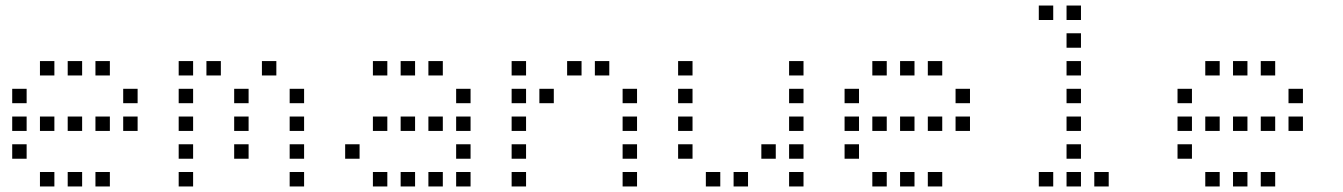

<svg xmlns="http://www.w3.org/2000/svg" viewBox="-20 -696 4840 692"><path d="M125 -476Q124 -476 124 -476Q124 -476 124 -475V-425Q124 -424 124 -424Q124 -424 125 -424H175Q176 -424 176 -424Q176 -424 176 -425V-475Q176 -476 176 -476Q176 -476 175 -476ZM225 -476Q224 -476 224 -476Q224 -476 224 -475V-425Q224 -424 224 -424Q224 -424 225 -424H275Q276 -424 276 -424Q276 -424 276 -425V-475Q276 -476 276 -476Q276 -476 275 -476ZM325 -476Q324 -476 324 -476Q324 -476 324 -475V-425Q324 -424 324 -424Q324 -424 325 -424H375Q376 -424 376 -424Q376 -424 376 -425V-475Q376 -476 376 -476Q376 -476 375 -476ZM25 -376Q24 -376 24 -376Q24 -376 24 -375V-325Q24 -324 24 -324Q24 -324 25 -324H75Q76 -324 76 -324Q76 -324 76 -325V-375Q76 -376 76 -376Q76 -376 75 -376ZM425 -376Q424 -376 424 -376Q424 -376 424 -375V-325Q424 -324 424 -324Q424 -324 425 -324H475Q476 -324 476 -324Q476 -324 476 -325V-375Q476 -376 476 -376Q476 -376 475 -376ZM25 -276Q24 -276 24 -276Q24 -276 24 -275V-225Q24 -224 24 -224Q24 -224 25 -224H75Q76 -224 76 -224Q76 -224 76 -225V-275Q76 -276 76 -276Q76 -276 75 -276ZM125 -276Q124 -276 124 -276Q124 -276 124 -275V-225Q124 -224 124 -224Q124 -224 125 -224H175Q176 -224 176 -224Q176 -224 176 -225V-275Q176 -276 176 -276Q176 -276 175 -276ZM225 -276Q224 -276 224 -276Q224 -276 224 -275V-225Q224 -224 224 -224Q224 -224 225 -224H275Q276 -224 276 -224Q276 -224 276 -225V-275Q276 -276 276 -276Q276 -276 275 -276ZM325 -276Q324 -276 324 -276Q324 -276 324 -275V-225Q324 -224 324 -224Q324 -224 325 -224H375Q376 -224 376 -224Q376 -224 376 -225V-275Q376 -276 376 -276Q376 -276 375 -276ZM425 -276Q424 -276 424 -276Q424 -276 424 -275V-225Q424 -224 424 -224Q424 -224 425 -224H475Q476 -224 476 -224Q476 -224 476 -225V-275Q476 -276 476 -276Q476 -276 475 -276ZM25 -176Q24 -176 24 -176Q24 -176 24 -175V-125Q24 -124 24 -124Q24 -124 25 -124H75Q76 -124 76 -124Q76 -124 76 -125V-175Q76 -176 76 -176Q76 -176 75 -176ZM125 -76Q124 -76 124 -76Q124 -76 124 -75V-25Q124 -24 124 -24Q124 -24 125 -24H175Q176 -24 176 -24Q176 -24 176 -25V-75Q176 -76 176 -76Q176 -76 175 -76ZM225 -76Q224 -76 224 -76Q224 -76 224 -75V-25Q224 -24 224 -24Q224 -24 225 -24H275Q276 -24 276 -24Q276 -24 276 -25V-75Q276 -76 276 -76Q276 -76 275 -76ZM325 -76Q324 -76 324 -76Q324 -76 324 -75V-25Q324 -24 324 -24Q324 -24 325 -24H375Q376 -24 376 -24Q376 -24 376 -25V-75Q376 -76 376 -76Q376 -76 375 -76Z M625 -476Q624 -476 624 -476Q624 -476 624 -475V-425Q624 -424 624 -424Q624 -424 625 -424H675Q676 -424 676 -424Q676 -424 676 -425V-475Q676 -476 676 -476Q676 -476 675 -476ZM725 -476Q724 -476 724 -476Q724 -476 724 -475V-425Q724 -424 724 -424Q724 -424 725 -424H775Q776 -424 776 -424Q776 -424 776 -425V-475Q776 -476 776 -476Q776 -476 775 -476ZM925 -476Q924 -476 924 -476Q924 -476 924 -475V-425Q924 -424 924 -424Q924 -424 925 -424H975Q976 -424 976 -424Q976 -424 976 -425V-475Q976 -476 976 -476Q976 -476 975 -476ZM625 -376Q624 -376 624 -376Q624 -376 624 -375V-325Q624 -324 624 -324Q624 -324 625 -324H675Q676 -324 676 -324Q676 -324 676 -325V-375Q676 -376 676 -376Q676 -376 675 -376ZM825 -376Q824 -376 824 -376Q824 -376 824 -375V-325Q824 -324 824 -324Q824 -324 825 -324H875Q876 -324 876 -324Q876 -324 876 -325V-375Q876 -376 876 -376Q876 -376 875 -376ZM1025 -376Q1024 -376 1024 -376Q1024 -376 1024 -375V-325Q1024 -324 1024 -324Q1024 -324 1025 -324H1075Q1076 -324 1076 -324Q1076 -324 1076 -325V-375Q1076 -376 1076 -376Q1076 -376 1075 -376ZM625 -276Q624 -276 624 -276Q624 -276 624 -275V-225Q624 -224 624 -224Q624 -224 625 -224H675Q676 -224 676 -224Q676 -224 676 -225V-275Q676 -276 676 -276Q676 -276 675 -276ZM825 -276Q824 -276 824 -276Q824 -276 824 -275V-225Q824 -224 824 -224Q824 -224 825 -224H875Q876 -224 876 -224Q876 -224 876 -225V-275Q876 -276 876 -276Q876 -276 875 -276ZM1025 -276Q1024 -276 1024 -276Q1024 -276 1024 -275V-225Q1024 -224 1024 -224Q1024 -224 1025 -224H1075Q1076 -224 1076 -224Q1076 -224 1076 -225V-275Q1076 -276 1076 -276Q1076 -276 1075 -276ZM625 -176Q624 -176 624 -176Q624 -176 624 -175V-125Q624 -124 624 -124Q624 -124 625 -124H675Q676 -124 676 -124Q676 -124 676 -125V-175Q676 -176 676 -176Q676 -176 675 -176ZM825 -176Q824 -176 824 -176Q824 -176 824 -175V-125Q824 -124 824 -124Q824 -124 825 -124H875Q876 -124 876 -124Q876 -124 876 -125V-175Q876 -176 876 -176Q876 -176 875 -176ZM1025 -176Q1024 -176 1024 -176Q1024 -176 1024 -175V-125Q1024 -124 1024 -124Q1024 -124 1025 -124H1075Q1076 -124 1076 -124Q1076 -124 1076 -125V-175Q1076 -176 1076 -176Q1076 -176 1075 -176ZM625 -76Q624 -76 624 -76Q624 -76 624 -75V-25Q624 -24 624 -24Q624 -24 625 -24H675Q676 -24 676 -24Q676 -24 676 -25V-75Q676 -76 676 -76Q676 -76 675 -76ZM1025 -76Q1024 -76 1024 -76Q1024 -76 1024 -75V-25Q1024 -24 1024 -24Q1024 -24 1025 -24H1075Q1076 -24 1076 -24Q1076 -24 1076 -25V-75Q1076 -76 1076 -76Q1076 -76 1075 -76Z M1325 -476Q1324 -476 1324 -476Q1324 -476 1324 -475V-425Q1324 -424 1324 -424Q1324 -424 1325 -424H1375Q1376 -424 1376 -424Q1376 -424 1376 -425V-475Q1376 -476 1376 -476Q1376 -476 1375 -476ZM1425 -476Q1424 -476 1424 -476Q1424 -476 1424 -475V-425Q1424 -424 1424 -424Q1424 -424 1425 -424H1475Q1476 -424 1476 -424Q1476 -424 1476 -425V-475Q1476 -476 1476 -476Q1476 -476 1475 -476ZM1525 -476Q1524 -476 1524 -476Q1524 -476 1524 -475V-425Q1524 -424 1524 -424Q1524 -424 1525 -424H1575Q1576 -424 1576 -424Q1576 -424 1576 -425V-475Q1576 -476 1576 -476Q1576 -476 1575 -476ZM1625 -376Q1624 -376 1624 -376Q1624 -376 1624 -375V-325Q1624 -324 1624 -324Q1624 -324 1625 -324H1675Q1676 -324 1676 -324Q1676 -324 1676 -325V-375Q1676 -376 1676 -376Q1676 -376 1675 -376ZM1325 -276Q1324 -276 1324 -276Q1324 -276 1324 -275V-225Q1324 -224 1324 -224Q1324 -224 1325 -224H1375Q1376 -224 1376 -224Q1376 -224 1376 -225V-275Q1376 -276 1376 -276Q1376 -276 1375 -276ZM1425 -276Q1424 -276 1424 -276Q1424 -276 1424 -275V-225Q1424 -224 1424 -224Q1424 -224 1425 -224H1475Q1476 -224 1476 -224Q1476 -224 1476 -225V-275Q1476 -276 1476 -276Q1476 -276 1475 -276ZM1525 -276Q1524 -276 1524 -276Q1524 -276 1524 -275V-225Q1524 -224 1524 -224Q1524 -224 1525 -224H1575Q1576 -224 1576 -224Q1576 -224 1576 -225V-275Q1576 -276 1576 -276Q1576 -276 1575 -276ZM1625 -276Q1624 -276 1624 -276Q1624 -276 1624 -275V-225Q1624 -224 1624 -224Q1624 -224 1625 -224H1675Q1676 -224 1676 -224Q1676 -224 1676 -225V-275Q1676 -276 1676 -276Q1676 -276 1675 -276ZM1225 -176Q1224 -176 1224 -176Q1224 -176 1224 -175V-125Q1224 -124 1224 -124Q1224 -124 1225 -124H1275Q1276 -124 1276 -124Q1276 -124 1276 -125V-175Q1276 -176 1276 -176Q1276 -176 1275 -176ZM1625 -176Q1624 -176 1624 -176Q1624 -176 1624 -175V-125Q1624 -124 1624 -124Q1624 -124 1625 -124H1675Q1676 -124 1676 -124Q1676 -124 1676 -125V-175Q1676 -176 1676 -176Q1676 -176 1675 -176ZM1325 -76Q1324 -76 1324 -76Q1324 -76 1324 -75V-25Q1324 -24 1324 -24Q1324 -24 1325 -24H1375Q1376 -24 1376 -24Q1376 -24 1376 -25V-75Q1376 -76 1376 -76Q1376 -76 1375 -76ZM1425 -76Q1424 -76 1424 -76Q1424 -76 1424 -75V-25Q1424 -24 1424 -24Q1424 -24 1425 -24H1475Q1476 -24 1476 -24Q1476 -24 1476 -25V-75Q1476 -76 1476 -76Q1476 -76 1475 -76ZM1525 -76Q1524 -76 1524 -76Q1524 -76 1524 -75V-25Q1524 -24 1524 -24Q1524 -24 1525 -24H1575Q1576 -24 1576 -24Q1576 -24 1576 -25V-75Q1576 -76 1576 -76Q1576 -76 1575 -76ZM1625 -76Q1624 -76 1624 -76Q1624 -76 1624 -75V-25Q1624 -24 1624 -24Q1624 -24 1625 -24H1675Q1676 -24 1676 -24Q1676 -24 1676 -25V-75Q1676 -76 1676 -76Q1676 -76 1675 -76Z M1825 -476Q1824 -476 1824 -476Q1824 -476 1824 -475V-425Q1824 -424 1824 -424Q1824 -424 1825 -424H1875Q1876 -424 1876 -424Q1876 -424 1876 -425V-475Q1876 -476 1876 -476Q1876 -476 1875 -476ZM2025 -476Q2024 -476 2024 -476Q2024 -476 2024 -475V-425Q2024 -424 2024 -424Q2024 -424 2025 -424H2075Q2076 -424 2076 -424Q2076 -424 2076 -425V-475Q2076 -476 2076 -476Q2076 -476 2075 -476ZM2125 -476Q2124 -476 2124 -476Q2124 -476 2124 -475V-425Q2124 -424 2124 -424Q2124 -424 2125 -424H2175Q2176 -424 2176 -424Q2176 -424 2176 -425V-475Q2176 -476 2176 -476Q2176 -476 2175 -476ZM1825 -376Q1824 -376 1824 -376Q1824 -376 1824 -375V-325Q1824 -324 1824 -324Q1824 -324 1825 -324H1875Q1876 -324 1876 -324Q1876 -324 1876 -325V-375Q1876 -376 1876 -376Q1876 -376 1875 -376ZM1925 -376Q1924 -376 1924 -376Q1924 -376 1924 -375V-325Q1924 -324 1924 -324Q1924 -324 1925 -324H1975Q1976 -324 1976 -324Q1976 -324 1976 -325V-375Q1976 -376 1976 -376Q1976 -376 1975 -376ZM2225 -376Q2224 -376 2224 -376Q2224 -376 2224 -375V-325Q2224 -324 2224 -324Q2224 -324 2225 -324H2275Q2276 -324 2276 -324Q2276 -324 2276 -325V-375Q2276 -376 2276 -376Q2276 -376 2275 -376ZM1825 -276Q1824 -276 1824 -276Q1824 -276 1824 -275V-225Q1824 -224 1824 -224Q1824 -224 1825 -224H1875Q1876 -224 1876 -224Q1876 -224 1876 -225V-275Q1876 -276 1876 -276Q1876 -276 1875 -276ZM2225 -276Q2224 -276 2224 -276Q2224 -276 2224 -275V-225Q2224 -224 2224 -224Q2224 -224 2225 -224H2275Q2276 -224 2276 -224Q2276 -224 2276 -225V-275Q2276 -276 2276 -276Q2276 -276 2275 -276ZM1825 -176Q1824 -176 1824 -176Q1824 -176 1824 -175V-125Q1824 -124 1824 -124Q1824 -124 1825 -124H1875Q1876 -124 1876 -124Q1876 -124 1876 -125V-175Q1876 -176 1876 -176Q1876 -176 1875 -176ZM2225 -176Q2224 -176 2224 -176Q2224 -176 2224 -175V-125Q2224 -124 2224 -124Q2224 -124 2225 -124H2275Q2276 -124 2276 -124Q2276 -124 2276 -125V-175Q2276 -176 2276 -176Q2276 -176 2275 -176ZM1825 -76Q1824 -76 1824 -76Q1824 -76 1824 -75V-25Q1824 -24 1824 -24Q1824 -24 1825 -24H1875Q1876 -24 1876 -24Q1876 -24 1876 -25V-75Q1876 -76 1876 -76Q1876 -76 1875 -76ZM2225 -76Q2224 -76 2224 -76Q2224 -76 2224 -75V-25Q2224 -24 2224 -24Q2224 -24 2225 -24H2275Q2276 -24 2276 -24Q2276 -24 2276 -25V-75Q2276 -76 2276 -76Q2276 -76 2275 -76Z M2425 -476Q2424 -476 2424 -476Q2424 -476 2424 -475V-425Q2424 -424 2424 -424Q2424 -424 2425 -424H2475Q2476 -424 2476 -424Q2476 -424 2476 -425V-475Q2476 -476 2476 -476Q2476 -476 2475 -476ZM2825 -476Q2824 -476 2824 -476Q2824 -476 2824 -475V-425Q2824 -424 2824 -424Q2824 -424 2825 -424H2875Q2876 -424 2876 -424Q2876 -424 2876 -425V-475Q2876 -476 2876 -476Q2876 -476 2875 -476ZM2425 -376Q2424 -376 2424 -376Q2424 -376 2424 -375V-325Q2424 -324 2424 -324Q2424 -324 2425 -324H2475Q2476 -324 2476 -324Q2476 -324 2476 -325V-375Q2476 -376 2476 -376Q2476 -376 2475 -376ZM2825 -376Q2824 -376 2824 -376Q2824 -376 2824 -375V-325Q2824 -324 2824 -324Q2824 -324 2825 -324H2875Q2876 -324 2876 -324Q2876 -324 2876 -325V-375Q2876 -376 2876 -376Q2876 -376 2875 -376ZM2425 -276Q2424 -276 2424 -276Q2424 -276 2424 -275V-225Q2424 -224 2424 -224Q2424 -224 2425 -224H2475Q2476 -224 2476 -224Q2476 -224 2476 -225V-275Q2476 -276 2476 -276Q2476 -276 2475 -276ZM2825 -276Q2824 -276 2824 -276Q2824 -276 2824 -275V-225Q2824 -224 2824 -224Q2824 -224 2825 -224H2875Q2876 -224 2876 -224Q2876 -224 2876 -225V-275Q2876 -276 2876 -276Q2876 -276 2875 -276ZM2425 -176Q2424 -176 2424 -176Q2424 -176 2424 -175V-125Q2424 -124 2424 -124Q2424 -124 2425 -124H2475Q2476 -124 2476 -124Q2476 -124 2476 -125V-175Q2476 -176 2476 -176Q2476 -176 2475 -176ZM2725 -176Q2724 -176 2724 -176Q2724 -176 2724 -175V-125Q2724 -124 2724 -124Q2724 -124 2725 -124H2775Q2776 -124 2776 -124Q2776 -124 2776 -125V-175Q2776 -176 2776 -176Q2776 -176 2775 -176ZM2825 -176Q2824 -176 2824 -176Q2824 -176 2824 -175V-125Q2824 -124 2824 -124Q2824 -124 2825 -124H2875Q2876 -124 2876 -124Q2876 -124 2876 -125V-175Q2876 -176 2876 -176Q2876 -176 2875 -176ZM2525 -76Q2524 -76 2524 -76Q2524 -76 2524 -75V-25Q2524 -24 2524 -24Q2524 -24 2525 -24H2575Q2576 -24 2576 -24Q2576 -24 2576 -25V-75Q2576 -76 2576 -76Q2576 -76 2575 -76ZM2625 -76Q2624 -76 2624 -76Q2624 -76 2624 -75V-25Q2624 -24 2624 -24Q2624 -24 2625 -24H2675Q2676 -24 2676 -24Q2676 -24 2676 -25V-75Q2676 -76 2676 -76Q2676 -76 2675 -76ZM2825 -76Q2824 -76 2824 -76Q2824 -76 2824 -75V-25Q2824 -24 2824 -24Q2824 -24 2825 -24H2875Q2876 -24 2876 -24Q2876 -24 2876 -25V-75Q2876 -76 2876 -76Q2876 -76 2875 -76Z M3125 -476Q3124 -476 3124 -476Q3124 -476 3124 -475V-425Q3124 -424 3124 -424Q3124 -424 3125 -424H3175Q3176 -424 3176 -424Q3176 -424 3176 -425V-475Q3176 -476 3176 -476Q3176 -476 3175 -476ZM3225 -476Q3224 -476 3224 -476Q3224 -476 3224 -475V-425Q3224 -424 3224 -424Q3224 -424 3225 -424H3275Q3276 -424 3276 -424Q3276 -424 3276 -425V-475Q3276 -476 3276 -476Q3276 -476 3275 -476ZM3325 -476Q3324 -476 3324 -476Q3324 -476 3324 -475V-425Q3324 -424 3324 -424Q3324 -424 3325 -424H3375Q3376 -424 3376 -424Q3376 -424 3376 -425V-475Q3376 -476 3376 -476Q3376 -476 3375 -476ZM3025 -376Q3024 -376 3024 -376Q3024 -376 3024 -375V-325Q3024 -324 3024 -324Q3024 -324 3025 -324H3075Q3076 -324 3076 -324Q3076 -324 3076 -325V-375Q3076 -376 3076 -376Q3076 -376 3075 -376ZM3425 -376Q3424 -376 3424 -376Q3424 -376 3424 -375V-325Q3424 -324 3424 -324Q3424 -324 3425 -324H3475Q3476 -324 3476 -324Q3476 -324 3476 -325V-375Q3476 -376 3476 -376Q3476 -376 3475 -376ZM3025 -276Q3024 -276 3024 -276Q3024 -276 3024 -275V-225Q3024 -224 3024 -224Q3024 -224 3025 -224H3075Q3076 -224 3076 -224Q3076 -224 3076 -225V-275Q3076 -276 3076 -276Q3076 -276 3075 -276ZM3125 -276Q3124 -276 3124 -276Q3124 -276 3124 -275V-225Q3124 -224 3124 -224Q3124 -224 3125 -224H3175Q3176 -224 3176 -224Q3176 -224 3176 -225V-275Q3176 -276 3176 -276Q3176 -276 3175 -276ZM3225 -276Q3224 -276 3224 -276Q3224 -276 3224 -275V-225Q3224 -224 3224 -224Q3224 -224 3225 -224H3275Q3276 -224 3276 -224Q3276 -224 3276 -225V-275Q3276 -276 3276 -276Q3276 -276 3275 -276ZM3325 -276Q3324 -276 3324 -276Q3324 -276 3324 -275V-225Q3324 -224 3324 -224Q3324 -224 3325 -224H3375Q3376 -224 3376 -224Q3376 -224 3376 -225V-275Q3376 -276 3376 -276Q3376 -276 3375 -276ZM3425 -276Q3424 -276 3424 -276Q3424 -276 3424 -275V-225Q3424 -224 3424 -224Q3424 -224 3425 -224H3475Q3476 -224 3476 -224Q3476 -224 3476 -225V-275Q3476 -276 3476 -276Q3476 -276 3475 -276ZM3025 -176Q3024 -176 3024 -176Q3024 -176 3024 -175V-125Q3024 -124 3024 -124Q3024 -124 3025 -124H3075Q3076 -124 3076 -124Q3076 -124 3076 -125V-175Q3076 -176 3076 -176Q3076 -176 3075 -176ZM3125 -76Q3124 -76 3124 -76Q3124 -76 3124 -75V-25Q3124 -24 3124 -24Q3124 -24 3125 -24H3175Q3176 -24 3176 -24Q3176 -24 3176 -25V-75Q3176 -76 3176 -76Q3176 -76 3175 -76ZM3225 -76Q3224 -76 3224 -76Q3224 -76 3224 -75V-25Q3224 -24 3224 -24Q3224 -24 3225 -24H3275Q3276 -24 3276 -24Q3276 -24 3276 -25V-75Q3276 -76 3276 -76Q3276 -76 3275 -76ZM3325 -76Q3324 -76 3324 -76Q3324 -76 3324 -75V-25Q3324 -24 3324 -24Q3324 -24 3325 -24H3375Q3376 -24 3376 -24Q3376 -24 3376 -25V-75Q3376 -76 3376 -76Q3376 -76 3375 -76Z M3725 -676Q3724 -676 3724 -676Q3724 -676 3724 -675V-625Q3724 -624 3724 -624Q3724 -624 3725 -624H3775Q3776 -624 3776 -624Q3776 -624 3776 -625V-675Q3776 -676 3776 -676Q3776 -676 3775 -676ZM3825 -676Q3824 -676 3824 -676Q3824 -676 3824 -675V-625Q3824 -624 3824 -624Q3824 -624 3825 -624H3875Q3876 -624 3876 -624Q3876 -624 3876 -625V-675Q3876 -676 3876 -676Q3876 -676 3875 -676ZM3825 -576Q3824 -576 3824 -576Q3824 -576 3824 -575V-525Q3824 -524 3824 -524Q3824 -524 3825 -524H3875Q3876 -524 3876 -524Q3876 -524 3876 -525V-575Q3876 -576 3876 -576Q3876 -576 3875 -576ZM3825 -476Q3824 -476 3824 -476Q3824 -476 3824 -475V-425Q3824 -424 3824 -424Q3824 -424 3825 -424H3875Q3876 -424 3876 -424Q3876 -424 3876 -425V-475Q3876 -476 3876 -476Q3876 -476 3875 -476ZM3825 -376Q3824 -376 3824 -376Q3824 -376 3824 -375V-325Q3824 -324 3824 -324Q3824 -324 3825 -324H3875Q3876 -324 3876 -324Q3876 -324 3876 -325V-375Q3876 -376 3876 -376Q3876 -376 3875 -376ZM3825 -276Q3824 -276 3824 -276Q3824 -276 3824 -275V-225Q3824 -224 3824 -224Q3824 -224 3825 -224H3875Q3876 -224 3876 -224Q3876 -224 3876 -225V-275Q3876 -276 3876 -276Q3876 -276 3875 -276ZM3825 -176Q3824 -176 3824 -176Q3824 -176 3824 -175V-125Q3824 -124 3824 -124Q3824 -124 3825 -124H3875Q3876 -124 3876 -124Q3876 -124 3876 -125V-175Q3876 -176 3876 -176Q3876 -176 3875 -176ZM3725 -76Q3724 -76 3724 -76Q3724 -76 3724 -75V-25Q3724 -24 3724 -24Q3724 -24 3725 -24H3775Q3776 -24 3776 -24Q3776 -24 3776 -25V-75Q3776 -76 3776 -76Q3776 -76 3775 -76ZM3825 -76Q3824 -76 3824 -76Q3824 -76 3824 -75V-25Q3824 -24 3824 -24Q3824 -24 3825 -24H3875Q3876 -24 3876 -24Q3876 -24 3876 -25V-75Q3876 -76 3876 -76Q3876 -76 3875 -76ZM3925 -76Q3924 -76 3924 -76Q3924 -76 3924 -75V-25Q3924 -24 3924 -24Q3924 -24 3925 -24H3975Q3976 -24 3976 -24Q3976 -24 3976 -25V-75Q3976 -76 3976 -76Q3976 -76 3975 -76Z M4325 -476Q4324 -476 4324 -476Q4324 -476 4324 -475V-425Q4324 -424 4324 -424Q4324 -424 4325 -424H4375Q4376 -424 4376 -424Q4376 -424 4376 -425V-475Q4376 -476 4376 -476Q4376 -476 4375 -476ZM4425 -476Q4424 -476 4424 -476Q4424 -476 4424 -475V-425Q4424 -424 4424 -424Q4424 -424 4425 -424H4475Q4476 -424 4476 -424Q4476 -424 4476 -425V-475Q4476 -476 4476 -476Q4476 -476 4475 -476ZM4525 -476Q4524 -476 4524 -476Q4524 -476 4524 -475V-425Q4524 -424 4524 -424Q4524 -424 4525 -424H4575Q4576 -424 4576 -424Q4576 -424 4576 -425V-475Q4576 -476 4576 -476Q4576 -476 4575 -476ZM4225 -376Q4224 -376 4224 -376Q4224 -376 4224 -375V-325Q4224 -324 4224 -324Q4224 -324 4225 -324H4275Q4276 -324 4276 -324Q4276 -324 4276 -325V-375Q4276 -376 4276 -376Q4276 -376 4275 -376ZM4625 -376Q4624 -376 4624 -376Q4624 -376 4624 -375V-325Q4624 -324 4624 -324Q4624 -324 4625 -324H4675Q4676 -324 4676 -324Q4676 -324 4676 -325V-375Q4676 -376 4676 -376Q4676 -376 4675 -376ZM4225 -276Q4224 -276 4224 -276Q4224 -276 4224 -275V-225Q4224 -224 4224 -224Q4224 -224 4225 -224H4275Q4276 -224 4276 -224Q4276 -224 4276 -225V-275Q4276 -276 4276 -276Q4276 -276 4275 -276ZM4325 -276Q4324 -276 4324 -276Q4324 -276 4324 -275V-225Q4324 -224 4324 -224Q4324 -224 4325 -224H4375Q4376 -224 4376 -224Q4376 -224 4376 -225V-275Q4376 -276 4376 -276Q4376 -276 4375 -276ZM4425 -276Q4424 -276 4424 -276Q4424 -276 4424 -275V-225Q4424 -224 4424 -224Q4424 -224 4425 -224H4475Q4476 -224 4476 -224Q4476 -224 4476 -225V-275Q4476 -276 4476 -276Q4476 -276 4475 -276ZM4525 -276Q4524 -276 4524 -276Q4524 -276 4524 -275V-225Q4524 -224 4524 -224Q4524 -224 4525 -224H4575Q4576 -224 4576 -224Q4576 -224 4576 -225V-275Q4576 -276 4576 -276Q4576 -276 4575 -276ZM4625 -276Q4624 -276 4624 -276Q4624 -276 4624 -275V-225Q4624 -224 4624 -224Q4624 -224 4625 -224H4675Q4676 -224 4676 -224Q4676 -224 4676 -225V-275Q4676 -276 4676 -276Q4676 -276 4675 -276ZM4225 -176Q4224 -176 4224 -176Q4224 -176 4224 -175V-125Q4224 -124 4224 -124Q4224 -124 4225 -124H4275Q4276 -124 4276 -124Q4276 -124 4276 -125V-175Q4276 -176 4276 -176Q4276 -176 4275 -176ZM4325 -76Q4324 -76 4324 -76Q4324 -76 4324 -75V-25Q4324 -24 4324 -24Q4324 -24 4325 -24H4375Q4376 -24 4376 -24Q4376 -24 4376 -25V-75Q4376 -76 4376 -76Q4376 -76 4375 -76ZM4425 -76Q4424 -76 4424 -76Q4424 -76 4424 -75V-25Q4424 -24 4424 -24Q4424 -24 4425 -24H4475Q4476 -24 4476 -24Q4476 -24 4476 -25V-75Q4476 -76 4476 -76Q4476 -76 4475 -76ZM4525 -76Q4524 -76 4524 -76Q4524 -76 4524 -75V-25Q4524 -24 4524 -24Q4524 -24 4525 -24H4575Q4576 -24 4576 -24Q4576 -24 4576 -25V-75Q4576 -76 4576 -76Q4576 -76 4575 -76Z"/></svg>

Font: Doto
Style: Regular
Weight: 400
Monospace: yes
Version: Version 1.000